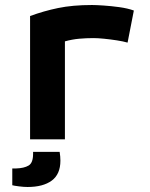

<svg xmlns="http://www.w3.org/2000/svg" viewBox="-20 -556 600 766"><path d="M100 0V-492Q154 -512 212 -524Q270 -536 347 -536Q363 -536 393 -534Q423 -532 456 -527.5Q489 -523 514 -514L489 -386Q472 -391 446 -395Q420 -399 395 -401.5Q370 -404 353 -404Q324 -404 296 -401.5Q268 -399 239 -391V0ZM90 190Q75 190 55.5 187.5Q36 185 29 183V116H45Q76 115 94 104.5Q112 94 112 58V50H218Q221 69 221 85Q221 139 186.5 164.5Q152 190 90 190Z"/></svg>

Font: Ubuntu Sans Mono
Style: Bold
Weight: 700
Monospace: yes
Designer: Dalton Maag Ltd
Foundry: Dalton Maag Ltd
Version: Version 1.006